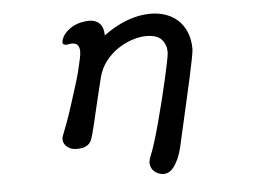

<svg xmlns="http://www.w3.org/2000/svg" viewBox="-49 -545 1097 788"><g transform="rotate(-5 500.0 -151.0)"><path d="M572.3 -391.6Q545.9 -391.6 515.1 -381.8Q484.4 -372.1 455.6 -353Q426.8 -334 404.3 -305.2Q381.8 -276.4 372.1 -238.3Q364.3 -207 356 -172.9Q347.7 -138.7 340.3 -106.9Q333 -75.2 326.7 -48.8Q320.3 -22.5 316.4 -8.8Q313.5 -1 311 8.3Q308.6 17.6 301.8 25.9Q294.9 34.2 282.7 39.6Q270.5 44.9 248 44.9Q230.5 44.9 218.8 38.6Q207 32.2 200.7 23.4Q194.3 14.6 193.4 4.4Q192.4 -5.9 196.3 -14.6Q201.2 -26.4 213.9 -60.5Q226.6 -94.7 240.2 -137.2Q253.9 -179.7 267.1 -222.2Q280.3 -264.6 286.1 -293Q289.1 -306.6 293 -323.2Q296.9 -339.8 296.9 -354Q296.9 -368.2 290 -377.9Q283.2 -387.7 264.6 -387.7Q259.8 -387.7 253.9 -386.2Q248 -384.8 242.2 -384.8Q236.3 -384.8 231.9 -387.2Q227.5 -389.6 227.5 -397.5Q231.4 -418 244.1 -432.1Q256.8 -446.3 273.4 -456.1Q290 -465.8 308.6 -470.2Q327.1 -474.6 343.8 -474.6Q371.1 -474.6 387.2 -458.5Q403.3 -442.4 403.3 -409.2Q449.2 -443.4 498.5 -462.4Q547.9 -481.4 597.7 -481.4Q630.9 -481.4 660.2 -471.2Q689.5 -460.9 710.9 -440.9Q732.4 -420.9 744.6 -390.6Q756.8 -360.4 756.8 -321.3Q754.9 -295.9 732.9 -196.8Q710.9 -97.7 671.9 72.3Q664.1 104.5 654.3 125Q644.5 145.5 634.3 157.7Q624 169.9 613.8 174.3Q603.5 178.7 593.8 178.7Q586.9 178.7 575.2 174.8Q563.5 170.9 554.2 161.6Q544.9 152.3 541.5 137.7Q538.1 123 546.9 101.6Q554.7 84 565.9 48.3Q577.1 12.7 588.9 -30.8Q600.6 -74.2 612.3 -121.6Q624 -168.9 633.3 -209.5Q642.6 -250 648.4 -279.8Q654.3 -309.6 654.3 -318.4Q654.3 -349.6 635.3 -370.6Q616.2 -391.6 572.3 -391.6Z"/></g></svg>

Font: JasonHandwriting4
Style: Regular
Weight: 400
Version: Version 1.01.21